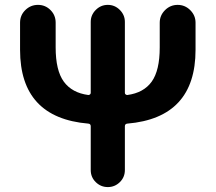

<svg xmlns="http://www.w3.org/2000/svg" viewBox="-20 -760 877 780"><path d="M628.9 -668Q628.9 -697.3 650.4 -718.8Q671.9 -740.2 701.7 -740.2Q731.4 -740.2 752.9 -718.8Q774.4 -697.3 774.4 -668V-557.6Q774.4 -281.2 497.1 -257.8Q487.3 -256.8 487.3 -247.1V-69.3Q487.3 -40 466.8 -20Q446.3 0 418 0Q389.6 0 369.1 -20Q348.6 -40 348.6 -69.3V-247.1Q348.6 -256.8 338.9 -257.8Q61.5 -281.2 61.5 -557.6V-668Q61.5 -698.2 83 -719.2Q104.5 -740.2 134.3 -740.2Q164.1 -740.2 185.1 -719.2Q206.1 -698.2 206.1 -668V-567.4Q206.1 -473.6 239.3 -428.2Q272.5 -382.8 338.9 -374Q342.8 -374 345.7 -376.5Q348.6 -378.9 348.6 -382.8V-670.9Q348.6 -699.2 369.1 -719.7Q389.6 -740.2 418 -740.2Q446.3 -740.2 466.8 -719.7Q487.3 -699.2 487.3 -670.9V-382.8Q487.3 -378.9 490.2 -376.5Q493.2 -374 497.1 -374Q563.5 -382.8 596.2 -428.2Q628.9 -473.6 628.9 -567.4Z"/></svg>

Font: Gen Jyuu GothicX Bold
Style: Bold
Weight: 700
Designer: Ryoko NISHIZUKA (kana &amp; ideographs); Paul D. Hunt (Latin, Greek &amp; Cyrillic); Wenlong ZHANG (bopomofo); Sandoll C
Version: Version 1.058.20140828